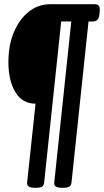

<svg xmlns="http://www.w3.org/2000/svg" viewBox="-20 -720 494 913"><path d="M144 173Q106 173 109 148L149 -227Q86 -227 53 -282Q20 -337 20 -425Q20 -505 46 -567Q72 -629 117 -664.5Q162 -700 219 -700H430Q444 -700 450 -692.5Q456 -685 454 -665L453 -653Q450 -618 422 -618H401L320 148Q319 161 310 167Q301 173 281 173H273Q235 173 238 148L319 -618H271L190 148Q189 161 180.5 167Q172 173 152 173Z"/></svg>

Font: Asap Condensed Condensed Black
Style: Italic
Weight: 900
Width: 3
Italic angle: -6°
Designer: Pablo Cosgaya
Foundry: Omnibus-Type
Version: Version 3.001; ttfautohint (v1.8.4.7-5d5b)